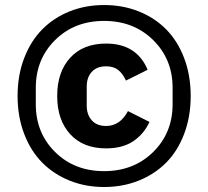

<svg xmlns="http://www.w3.org/2000/svg" viewBox="-20 -730 827 762"><path d="M393.1 12.2Q319.3 12.2 256.3 -13.2Q193.4 -38.6 147.7 -84.5Q102.1 -130.4 75.9 -198.7Q49.8 -267.1 49.8 -349.1Q49.8 -431.2 75.9 -499.3Q102.1 -567.4 147.7 -613.5Q193.4 -659.7 256.3 -684.8Q319.3 -710 393.1 -710Q467.3 -710 530.5 -684.8Q593.8 -659.7 639.4 -613.5Q685.1 -567.4 710.9 -499.3Q736.8 -431.2 736.8 -349.1Q736.8 -267.1 710.9 -198.7Q685.1 -130.4 639.4 -84.5Q593.8 -38.6 530.5 -13.2Q467.3 12.2 393.1 12.2ZM665 -315.9V-381.8Q665 -495.1 587.9 -571Q510.7 -647 393.1 -647Q275.4 -647 198.7 -571Q122.1 -495.1 122.1 -381.8V-315.9Q122.1 -202.6 198.7 -126.7Q275.4 -50.8 393.1 -50.8Q510.7 -50.8 587.9 -126.7Q665 -202.6 665 -315.9ZM400.9 -141.1Q310.1 -141.1 258.5 -197.5Q207 -253.9 207 -349.1Q207 -444.3 258.5 -500.7Q310.1 -557.1 400.9 -557.1Q522.5 -557.1 565.9 -453.1L480 -410.2Q466.8 -438.5 448.7 -452.6Q430.7 -466.8 400.9 -466.8Q364.7 -466.8 344.5 -445.1Q324.2 -423.3 324.2 -386.2V-311Q324.2 -274.4 344.5 -252.2Q364.7 -230 400.9 -230Q456.5 -230 487.8 -289.1L573.2 -246.1Q551.8 -198.7 509.3 -169.9Q466.8 -141.1 400.9 -141.1Z"/></svg>

Font: Anuphan SemiBold
Style: Bold
Weight: 600
Designer: Mike Abbink, Paul van der Laan, Pieter van Rosmalen, Mint Tantisuwanna
Foundry: Bold Monday; Cadson Demak
Version: Version 3.002;hotconv 1.0.109;makeotfexe 2.5.65596